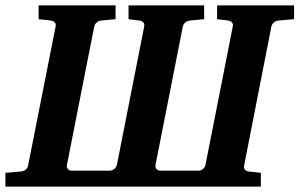

<svg xmlns="http://www.w3.org/2000/svg" viewBox="-37 -691 1109 711"><path d="M1052 -620V-671H767V-620L808 -615C819 -613 828 -606 825 -593L724 -81C722 -68 709 -59 698 -59H557C545 -59 536 -68 539 -81L640 -593C643 -606 655 -614 667 -615L719 -620V-671H439V-620L479 -615C491 -613 500 -606 497 -593L396 -81C393 -68 381 -59 370 -59H229C217 -59 208 -68 211 -81L312 -593C315 -606 327 -614 338 -615L391 -620V-671H106V-620L151 -615C163 -613 172 -606 169 -593L67 -78C65 -65 53 -57 41 -56L-17 -51V0H929V-51L884 -56C873 -57 864 -65 867 -78L968 -593C971 -606 983 -614 995 -615Z"/></svg>

Font: Veleka
Style: Bold Italic
Weight: 700
Italic angle: -12°
Designer: Stefan Peev, Context Ltd, 2016; SIL International, 1997-2014.
Foundry: Stefan Peev, Context Ltd, 2016
Version: Version 5.000